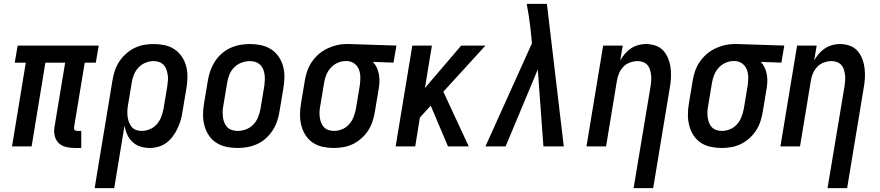

<svg xmlns="http://www.w3.org/2000/svg" viewBox="-20 -755 4540 990"><path d="M399 8H365Q341 8 319 2.5Q297 -3 282 -18Q267 -33 262 -55Q257 -77 261 -100L316 -432H214L143 0H42L113 -432H56L71 -520H489L474 -432H417L362 -100Q362 -96 362 -92Q362 -88 364.5 -85Q367 -82 371 -81Q375 -80 380 -80H399Z M468 215 560 -341Q564 -366 572 -390.5Q580 -415 594.5 -437Q609 -459 629.5 -477.5Q650 -496 673.5 -507.5Q697 -519 722 -523.5Q747 -528 772 -528Q801 -528 829 -522Q857 -516 879.5 -501Q902 -486 917.5 -463Q933 -440 940 -413Q947 -386 946.5 -357Q946 -328 941 -299L921 -179Q918 -157 911.5 -135Q905 -113 895 -92Q885 -71 871 -52Q857 -33 838.5 -19Q820 -5 797 1.5Q774 8 752 8Q727 8 703.5 0.5Q680 -7 663 -23Q646 -39 636 -61Q626 -83 622 -107L569 215ZM710 -80Q731 -80 752 -88.5Q773 -97 788 -114Q803 -131 811 -151.5Q819 -172 823 -193L843 -313Q845 -328 846 -342.5Q847 -357 844.5 -371Q842 -385 837.5 -398Q833 -411 823 -421Q813 -431 800 -435.5Q787 -440 772 -440Q751 -440 730 -431.5Q709 -423 693.5 -406Q678 -389 670 -368.5Q662 -348 659 -327L641 -219Q638 -204 637 -188Q636 -172 637.5 -157Q639 -142 644 -128Q649 -114 657.5 -102.5Q666 -91 680 -85.5Q694 -80 710 -80Z M1205 8Q1175 8 1147 2Q1119 -4 1096 -18.5Q1073 -33 1057.5 -56Q1042 -79 1034.5 -106Q1027 -133 1027 -162.5Q1027 -192 1032 -221L1052 -341Q1056 -366 1065 -391Q1074 -416 1088.5 -438.5Q1103 -461 1123.5 -479Q1144 -497 1168.5 -508Q1193 -519 1218 -523.5Q1243 -528 1268 -528Q1298 -528 1326 -522Q1354 -516 1377 -501.5Q1400 -487 1416 -464Q1432 -441 1439.5 -414Q1447 -387 1446.5 -357.5Q1446 -328 1441 -299L1421 -179Q1417 -154 1408.5 -129Q1400 -104 1385 -81.5Q1370 -59 1350 -41Q1330 -23 1305.5 -12Q1281 -1 1255.5 3.5Q1230 8 1205 8ZM1205 -80Q1227 -80 1248.5 -88Q1270 -96 1286 -112.5Q1302 -129 1310.5 -150.5Q1319 -172 1323 -193L1343 -313Q1345 -328 1345.5 -343Q1346 -358 1344 -372Q1342 -386 1336.5 -399Q1331 -412 1321 -421.5Q1311 -431 1297.5 -435.5Q1284 -440 1269 -440Q1247 -440 1225.5 -432Q1204 -424 1187.5 -407.5Q1171 -391 1162.5 -369.5Q1154 -348 1151 -327L1131 -207Q1128 -192 1128 -177Q1128 -162 1130 -148Q1132 -134 1137.5 -121Q1143 -108 1152.5 -98.5Q1162 -89 1176 -84.5Q1190 -80 1205 -80Z M1701 8Q1672 8 1644 2Q1616 -4 1593.5 -19Q1571 -34 1556 -57Q1541 -80 1534 -107Q1527 -134 1527 -163Q1527 -192 1532 -221L1552 -341Q1556 -366 1564.5 -390Q1573 -414 1588 -436Q1603 -458 1623 -475.5Q1643 -493 1667 -504.5Q1691 -516 1715.5 -522Q1740 -528 1765 -528H1781L2024 -520L2009 -432L1903 -436Q1915 -423 1922.5 -407Q1930 -391 1933.5 -373Q1937 -355 1936.5 -336Q1936 -317 1933 -299L1913 -179Q1909 -154 1901 -129.5Q1893 -105 1879 -83Q1865 -61 1844.5 -42.5Q1824 -24 1800.5 -12.5Q1777 -1 1751.5 3.5Q1726 8 1701 8ZM1702 -80Q1723 -80 1744 -88.5Q1765 -97 1780 -114Q1795 -131 1803 -151.5Q1811 -172 1815 -193L1835 -313Q1838 -334 1838 -355Q1838 -376 1831.5 -394.5Q1825 -413 1809.5 -425.5Q1794 -438 1774 -440H1760Q1740 -440 1719.5 -430.5Q1699 -421 1684.5 -404.5Q1670 -388 1662 -367.5Q1654 -347 1651 -327L1631 -207Q1628 -192 1627.5 -177.5Q1627 -163 1629 -149Q1631 -135 1636 -122Q1641 -109 1650.5 -99Q1660 -89 1673.5 -84.5Q1687 -80 1702 -80Z M2290 0 2201 -210 2145 -149 2121 0H2020L2106 -520H2207L2171 -301L2358 -520H2483L2266 -282L2397 0Z M2587 0H2483L2723 -532L2715 -611Q2711 -642 2706.5 -673Q2702 -704 2696 -735H2800L2887 0H2782L2753 -397Z M3247 215 3335 -313Q3337 -327 3338 -341.5Q3339 -356 3337 -370Q3335 -384 3331 -397Q3327 -410 3318 -420Q3309 -430 3296 -435Q3283 -440 3268 -440Q3249 -440 3229 -433Q3209 -426 3194.5 -411Q3180 -396 3172 -377Q3164 -358 3161 -339L3105 0H3004L3090 -520H3191L3178 -443Q3188 -461 3202 -477.5Q3216 -494 3233.5 -505.5Q3251 -517 3271 -522.5Q3291 -528 3310 -528Q3337 -528 3361 -519.5Q3385 -511 3401 -493Q3417 -475 3426 -451.5Q3435 -428 3438 -402.5Q3441 -377 3439.5 -351Q3438 -325 3433 -299L3348 215Z M3701 8Q3672 8 3644 2Q3616 -4 3593.5 -19Q3571 -34 3556 -57Q3541 -80 3534 -107Q3527 -134 3527 -163Q3527 -192 3532 -221L3552 -341Q3556 -366 3564.5 -390Q3573 -414 3588 -436Q3603 -458 3623 -475.5Q3643 -493 3667 -504.5Q3691 -516 3715.5 -522Q3740 -528 3765 -528H3781L4024 -520L4009 -432L3903 -436Q3915 -423 3922.5 -407Q3930 -391 3933.5 -373Q3937 -355 3936.5 -336Q3936 -317 3933 -299L3913 -179Q3909 -154 3901 -129.5Q3893 -105 3879 -83Q3865 -61 3844.5 -42.5Q3824 -24 3800.5 -12.5Q3777 -1 3751.5 3.5Q3726 8 3701 8ZM3702 -80Q3723 -80 3744 -88.5Q3765 -97 3780 -114Q3795 -131 3803 -151.5Q3811 -172 3815 -193L3835 -313Q3838 -334 3838 -355Q3838 -376 3831.5 -394.5Q3825 -413 3809.5 -425.5Q3794 -438 3774 -440H3760Q3740 -440 3719.5 -430.5Q3699 -421 3684.5 -404.5Q3670 -388 3662 -367.5Q3654 -347 3651 -327L3631 -207Q3628 -192 3627.5 -177.5Q3627 -163 3629 -149Q3631 -135 3636 -122Q3641 -109 3650.5 -99Q3660 -89 3673.5 -84.5Q3687 -80 3702 -80Z M4247 215 4335 -313Q4337 -327 4338 -341.5Q4339 -356 4337 -370Q4335 -384 4331 -397Q4327 -410 4318 -420Q4309 -430 4296 -435Q4283 -440 4268 -440Q4249 -440 4229 -433Q4209 -426 4194.5 -411Q4180 -396 4172 -377Q4164 -358 4161 -339L4105 0H4004L4090 -520H4191L4178 -443Q4188 -461 4202 -477.5Q4216 -494 4233.5 -505.5Q4251 -517 4271 -522.5Q4291 -528 4310 -528Q4337 -528 4361 -519.5Q4385 -511 4401 -493Q4417 -475 4426 -451.5Q4435 -428 4438 -402.5Q4441 -377 4439.5 -351Q4438 -325 4433 -299L4348 215Z"/></svg>

Font: Iosevka Semibold
Style: Italic
Weight: 600
Italic angle: -9°
Monospace: yes
Designer: Belleve Invis
Foundry: Belleve Invis
Version: Version 32.5.0; ttfautohint (v1.8.4)